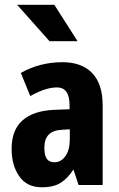

<svg xmlns="http://www.w3.org/2000/svg" viewBox="-20 -770 497 799"><path d="M270.5 -190.9V-231.9L238.3 -230Q199.7 -228 182.1 -209.2Q164.6 -190.4 164.6 -155.3Q164.6 -122.6 175.3 -108.4Q186 -94.7 206.5 -94.7Q233.9 -94.7 252 -120.1Q270.5 -145.5 270.5 -190.9ZM147.9 -499.5Q191.4 -511.2 240.2 -511.2Q319.3 -511.2 363.3 -466.3Q407.2 -420.9 407.2 -331.5V-3.4V0H403.3H309.6H307.1L306.2 -2.4L285.6 -64.5Q261.2 -27.3 233.4 -9.8Q203.6 9.3 155.3 9.3Q154.8 9.3 154.3 9.3Q154.3 9.3 153.8 9.3Q91.3 9.3 59.6 -37.1Q43.9 -60.1 36.1 -88.4Q28.3 -116.7 28.3 -150.4Q28.3 -229.5 74.2 -269.5Q120.1 -309.6 207 -313L269.5 -315.4V-331.1Q269.5 -406.2 217.3 -406.2Q170.9 -406.2 109.4 -372.1L106 -370.1L104.5 -374L67.9 -463.4L66.4 -466.3L69.3 -467.8Q105 -488.3 147.9 -499.5ZM302.7 -598.6H186L51.3 -750H206.1Z"/></svg>

Font: MAUL Condensed Bold
Style: Condensed Bold
Weight: 700
Designer: MAUL
Version: Version 1.0; 2020; ttfautohint (v1.8.3)